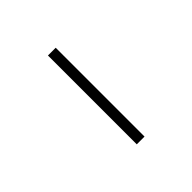

<svg xmlns="http://www.w3.org/2000/svg" viewBox="22 -480 350 350"><g transform="rotate(45 197.5 -305.0)"><path d="M83 -294.9V-314.9H312V-294.9Z"/></g></svg>

Font: Anuphan Thin
Style: Regular
Weight: 250
Designer: Mike Abbink, Paul van der Laan, Pieter van Rosmalen, Mint Tantisuwanna
Foundry: Bold Monday; Cadson Demak
Version: Version 3.002;hotconv 1.0.109;makeotfexe 2.5.65596